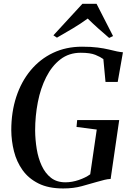

<svg xmlns="http://www.w3.org/2000/svg" viewBox="-20 -1002 703 1030"><path d="M319 9Q240 9 186.5 -17.8Q133 -44.5 101 -89.5Q69 -134.5 55 -190.2Q41 -246 40.5 -303.5Q40.5 -400.5 67.2 -482.2Q94 -564 144.2 -624.5Q194.5 -685 264.2 -718.2Q334 -751.5 420 -751.5Q469.5 -751.5 504 -747Q538.5 -742.5 563.5 -736.5Q588.5 -730.5 608.5 -726Q616 -725 623 -723.5Q630 -722 639.5 -721.5L611.5 -562.5H546L534.5 -685Q519 -696.5 491.5 -707.8Q464 -719 413 -719Q350 -719 304 -683.5Q258 -648 227.8 -588.2Q197.5 -528.5 183 -454Q168.5 -379.5 168.5 -301.5Q169 -252 177 -202.8Q185 -153.5 203.8 -113Q222.5 -72.5 253.5 -48.2Q284.5 -24 331 -24Q366 -24 402.8 -36.5Q439.5 -49 464 -67L499 -307L390.5 -321L394 -358H619.5L573.5 -42Q558 -41.5 540.5 -37.2Q523 -33 499 -26Q464.5 -16 419.5 -3.5Q374.5 9 319 9ZM266.5 -812.5 422 -981.5H498L586.5 -808.5L565.5 -798.5Q536 -823.5 507 -849.5Q478 -875.5 450.5 -902.5Q414.5 -876 372.8 -851Q331 -826 285.5 -800Z"/></svg>

Font: Merriweather 120pt Medium
Style: Italic
Weight: 500
Italic angle: -7.8°
Version: Version 2.101